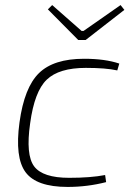

<svg xmlns="http://www.w3.org/2000/svg" viewBox="-20 -726 517 758"><path d="M471 -687 318 -568H289L169 -689L186 -706L302 -604H310L456 -706ZM395 -35 399 -7Q325 12 247 12Q124 12 81 -46Q38 -104 57 -243Q76 -381 134 -437.5Q192 -494 312 -494Q395 -494 451 -475L443 -448Q398 -458 319 -458Q213 -458 164.5 -411.5Q116 -365 99 -239Q81 -114 115 -69Q149 -24 253 -24Q338 -24 395 -35Z"/></svg>

Font: Exo 2.0 Extra Light
Style: Italic
Weight: 250
Italic angle: -8°
Designer: Natanael Gama
Version: Version 1.001;PS 001.001;hotconv 1.0.70;makeotf.lib2.5.58329